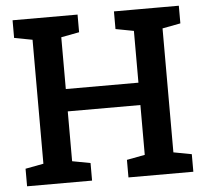

<svg xmlns="http://www.w3.org/2000/svg" viewBox="-51 -765 878 819"><g transform="rotate(-5 388.0 -355.5)"><path d="M32.2 0V-75.2L109.9 -89.8V-620.6L32.2 -635.3V-710.9H310.5V-635.3L232.9 -620.6V-398.9H543.9V-620.6L466.3 -635.3V-710.9H543.9H666.5H744.1V-635.3L666.5 -620.6V-89.8L744.1 -75.2V0H466.3V-75.2L543.9 -89.8V-303.2H232.9V-89.8L310.5 -75.2V0Z"/></g></svg>

Font: Roboto Slab LO Medium
Style: Regular
Weight: 500
Designer: Google
Version: Version 2.000